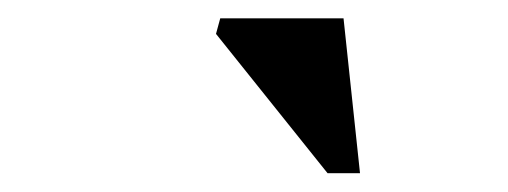

<svg xmlns="http://www.w3.org/2000/svg" viewBox="-20 -710 540 204"><path d="M362.5 -526H328L209.5 -674L214 -690.5H345Z"/></svg>

Font: Newsreader 36pt ExtraBold
Style: Italic
Weight: 800
Italic angle: -17°
Designer: Hugues Gentile
Foundry: Production Type
Version: Version 1.003